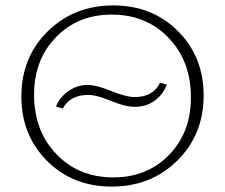

<svg xmlns="http://www.w3.org/2000/svg" viewBox="-20 -684 832 710"><path d="M393 6Q249 6 154 -89Q59 -184 59 -327Q59 -472 156.5 -568Q254 -664 399 -664Q543 -664 638 -569Q733 -474 733 -331Q733 -186 635.5 -90Q538 6 393 6ZM399 -28Q524 -28 605 -111Q686 -194 686 -324Q686 -458 603.5 -544Q521 -630 393 -630Q268 -630 187 -546.5Q106 -463 106 -334Q106 -200 188.5 -114Q271 -28 399 -28ZM212 -283 187 -290Q201 -325 233.5 -347.5Q266 -370 304 -370Q336 -370 391 -347.5Q446 -325 478 -325Q546 -325 572 -378L597 -371Q582 -333 551 -311Q520 -289 478 -289Q443 -289 390 -311Q337 -333 306 -333Q240 -333 212 -283Z"/></svg>

Font: EauTestText Light
Style: Regular
Weight: 300
Designer: Christian Thalmann (Catharsis Fonts)
Version: Version 0.001;PS 000.001;hotconv 1.0.88;makeotf.lib2.5.64775